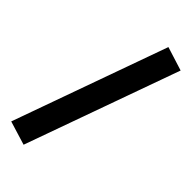

<svg xmlns="http://www.w3.org/2000/svg" viewBox="-286 -816 944 944"><g transform="rotate(45 186.0 -344.5)"><path d="M104 77 -20 39 268 -766 392 -727Z"/></g></svg>

Font: Nunito Sans 7pt SemiExpanded ExtraBold
Style: Regular
Weight: 800
Width: 6
Designer: Vernon Adams
Foundry: Vernon Adams
Version: Version 3.101;gftools[0.9.27]